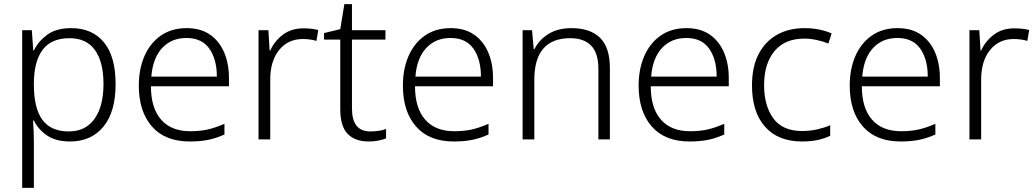

<svg xmlns="http://www.w3.org/2000/svg" viewBox="-20 -679 5047 935"><path d="M327 -542Q429 -542 486 -473Q543 -404 543 -269Q543 -134 483.5 -62Q424 10 321 10Q251 10 208 -20Q165 -50 145 -92H141Q143 -67 144 -37.5Q145 -8 145 17V236H88V-532H135L142 -433H145Q165 -476 209 -509Q253 -542 327 -542ZM319 -493Q230 -493 188 -437Q146 -381 145 -276V-266Q145 -152 186.5 -95.5Q228 -39 315 -39Q397 -39 440.5 -100.5Q484 -162 484 -270Q484 -377 442.5 -435Q401 -493 319 -493Z M889 -542Q957 -542 1002.5 -510.5Q1048 -479 1071.5 -424Q1095 -369 1095 -298V-259H715Q715 -153 764.5 -96.5Q814 -40 906 -40Q955 -40 992 -48.5Q1029 -57 1073 -76V-24Q1033 -6 994 2Q955 10 904 10Q784 10 720 -63Q656 -136 656 -262Q656 -343 683.5 -406Q711 -469 763 -505.5Q815 -542 889 -542ZM888 -494Q815 -494 769.5 -445Q724 -396 717 -306H1036Q1036 -390 999.5 -442Q963 -494 888 -494Z M1458 -541Q1497 -541 1530 -533L1521 -480Q1489 -489 1455 -489Q1382 -489 1339 -435Q1296 -381 1296 -292V0H1239V-532H1287L1293 -433H1296Q1316 -478 1357 -509.5Q1398 -541 1458 -541Z M1783 -39Q1805 -39 1825 -42Q1845 -45 1860 -51V-5Q1845 1 1823 5.5Q1801 10 1776 10Q1709 10 1673 -27Q1637 -64 1637 -148V-486H1558V-518L1637 -537L1657 -659H1694V-532H1857V-486H1694V-151Q1694 -39 1783 -39Z M2175 -542Q2243 -542 2288.5 -510.5Q2334 -479 2357.5 -424Q2381 -369 2381 -298V-259H2001Q2001 -153 2050.5 -96.5Q2100 -40 2192 -40Q2241 -40 2278 -48.5Q2315 -57 2359 -76V-24Q2319 -6 2280 2Q2241 10 2190 10Q2070 10 2006 -63Q1942 -136 1942 -262Q1942 -343 1969.5 -406Q1997 -469 2049 -505.5Q2101 -542 2175 -542ZM2174 -494Q2101 -494 2055.5 -445Q2010 -396 2003 -306H2322Q2322 -390 2285.5 -442Q2249 -494 2174 -494Z M2763 -542Q2854 -542 2902 -495Q2950 -448 2950 -348V0H2894V-344Q2894 -420 2859 -456.5Q2824 -493 2757 -493Q2582 -493 2582 -290V0H2525V-532H2571L2579 -440H2583Q2604 -484 2650 -513Q2696 -542 2763 -542Z M3323 -542Q3391 -542 3436.5 -510.5Q3482 -479 3505.5 -424Q3529 -369 3529 -298V-259H3149Q3149 -153 3198.5 -96.5Q3248 -40 3340 -40Q3389 -40 3426 -48.5Q3463 -57 3507 -76V-24Q3467 -6 3428 2Q3389 10 3338 10Q3218 10 3154 -63Q3090 -136 3090 -262Q3090 -343 3117.5 -406Q3145 -469 3197 -505.5Q3249 -542 3323 -542ZM3322 -494Q3249 -494 3203.5 -445Q3158 -396 3151 -306H3470Q3470 -390 3433.5 -442Q3397 -494 3322 -494Z M3886 10Q3769 10 3705.5 -62Q3642 -134 3642 -263Q3642 -353 3674 -415Q3706 -477 3763.5 -509.5Q3821 -542 3898 -542Q3936 -542 3970 -535Q4004 -528 4030 -516L4014 -467Q3987 -478 3956 -484.5Q3925 -491 3897 -491Q3802 -491 3751.5 -430Q3701 -369 3701 -264Q3701 -164 3746 -102.5Q3791 -41 3886 -41Q3925 -41 3960 -49Q3995 -57 4023 -69V-18Q3997 -5 3963.5 2.5Q3930 10 3886 10Z M4351 -542Q4419 -542 4464.5 -510.5Q4510 -479 4533.5 -424Q4557 -369 4557 -298V-259H4177Q4177 -153 4226.5 -96.5Q4276 -40 4368 -40Q4417 -40 4454 -48.5Q4491 -57 4535 -76V-24Q4495 -6 4456 2Q4417 10 4366 10Q4246 10 4182 -63Q4118 -136 4118 -262Q4118 -343 4145.5 -406Q4173 -469 4225 -505.5Q4277 -542 4351 -542ZM4350 -494Q4277 -494 4231.5 -445Q4186 -396 4179 -306H4498Q4498 -390 4461.5 -442Q4425 -494 4350 -494Z M4920 -541Q4959 -541 4992 -533L4983 -480Q4951 -489 4917 -489Q4844 -489 4801 -435Q4758 -381 4758 -292V0H4701V-532H4749L4755 -433H4758Q4778 -478 4819 -509.5Q4860 -541 4920 -541Z"/></svg>

Font: Noto Sans Thai Looped Light
Style: Regular
Weight: 300
Designer: Sasikarn Vongin, Ben Mitchell
Foundry: The Fontpad Ltd
Version: Version 1.001; ttfautohint (v1.8.4.7-5d5b)